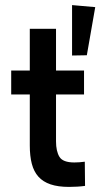

<svg xmlns="http://www.w3.org/2000/svg" viewBox="-20 -728 394 754"><path d="M24 -451H97V-615H200V-451H310V-357H200V-173Q200 -134 213.5 -112Q227 -90 272 -90Q292 -90 313 -93L314 2Q300 4 283.5 5Q267 6 251 6Q208 6 178.5 -4Q149 -14 131 -34Q113 -54 105 -84.5Q97 -115 97 -157V-357H24ZM263 -708 354 -700 321 -511 263 -510Z"/></svg>

Font: Tilda Sans Semibold
Style: Regular
Weight: 600
Designer: ParaType Ltd
Foundry: ParaType Ltd
Version: Version 1.009